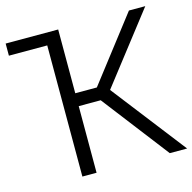

<svg xmlns="http://www.w3.org/2000/svg" viewBox="-104 -815 920 919"><g transform="rotate(-15 356.0 -355.0)"><path d="M428.2 -366.2 711.9 0H626L372.1 -330.1H263.2V0H192.9V-649.9H2.9V-710H263.2V-394H370.1L613.8 -710H694.8Z"/></g></svg>

Font: Rawline
Style: Regular
Weight: 400
Designer: Matt McInerney, Pablo Impallari, Rodrigo Fuenzalida
Foundry: Matt McInerney, Pablo Impallari, Rodrigo Fuenzalida
Version: Version 4.020;PS 004.020;hotconv 1.0.88;makeotf.lib2.5.64775